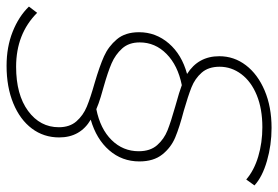

<svg xmlns="http://www.w3.org/2000/svg" viewBox="-178 -592 846 584"><g transform="rotate(90 245.0 -300.0)"><path d="M156 -545Q156 -511 174 -490.5Q192 -470 218.5 -459.5Q245 -449 290 -436Q340 -423 371 -410Q402 -397 423 -370.5Q444 -344 444 -301Q444 -248 410 -209Q376 -170 317 -153Q371 -121 371 -57Q371 -10 344 26Q317 62 267.5 82.5Q218 103 153 103Q96 103 49.5 84.5Q3 66 -27 35L-8 10Q56 74 156 74Q241 74 290.5 37.5Q340 1 340 -56Q340 -89 322 -109.5Q304 -130 277.5 -141Q251 -152 205 -165Q154 -180 124 -193.5Q94 -207 72.5 -232.5Q51 -258 51 -300Q51 -351 85 -390.5Q119 -430 178 -446Q124 -480 124 -544Q124 -589 151.5 -625Q179 -661 228.5 -682Q278 -703 342 -703Q394 -703 442.5 -689Q491 -675 517 -651L499 -626Q471 -650 429 -662.5Q387 -675 340 -675Q284 -675 242.5 -658Q201 -641 178.5 -611Q156 -581 156 -545ZM277 -410Q230 -423 212 -430Q152 -418 117 -383.5Q82 -349 82 -302Q82 -269 100.5 -248.5Q119 -228 145.5 -216.5Q172 -205 218 -192Q226 -190 247.5 -183.5Q269 -177 285 -170Q345 -182 379 -216.5Q413 -251 413 -299Q413 -334 394.5 -355Q376 -376 349.5 -386.5Q323 -397 277 -410Z"/></g></svg>

Font: Montserrat Alternates ExLight
Style: Italic
Weight: 275
Italic angle: -11.3°
Designer: Julieta Ulanovsky
Foundry: Julieta Ulanovsky
Version: Version 7.200